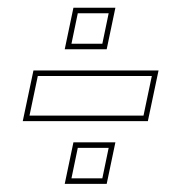

<svg xmlns="http://www.w3.org/2000/svg" viewBox="-20 -544 458 485"><path d="M37.5 -238 64.5 -366H380.5L353.5 -238ZM54.5 -252H342.5L363.5 -352H75.5ZM143.5 -79.5 165.5 -184.5H271.5L249.5 -79.5ZM160.5 -93.5H238.5L254.5 -170.5H176.5ZM143.5 -419.5 165.5 -524.5H271.5L249.5 -419.5ZM160.5 -433.5H238.5L254.5 -510.5H176.5Z"/></svg>

Font: Tourney Thin Thin
Style: Italic
Weight: 250
Italic angle: -12°
Version: Version 1.015